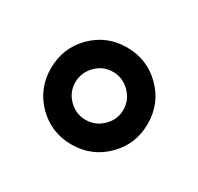

<svg xmlns="http://www.w3.org/2000/svg" viewBox="-62 -779 351 340"><g transform="rotate(30 114.0 -609.0)"><path d="M43.7 -538.6Q15.1 -567.4 15.1 -608.9Q15.1 -650.4 43.7 -679.2Q72.3 -708 113.8 -708Q155.3 -708 184.1 -679.2Q212.9 -650.4 212.9 -608.9Q212.9 -567.4 184.1 -538.6Q155.3 -509.8 113.8 -509.8Q72.3 -509.8 43.7 -538.6ZM79.3 -643.6Q64.9 -628.9 64.9 -608.9Q64.9 -588.9 79.3 -574.5Q93.8 -560.1 113.8 -560.1Q133.8 -560.1 148.4 -574.5Q163.1 -588.9 163.1 -608.9Q163.1 -628.9 148.4 -643.6Q133.8 -658.2 113.8 -658.2Q93.8 -658.2 79.3 -643.6Z"/></g></svg>

Font: Bebas Neue Bold
Style: Regular
Weight: 700
Designer: Ryoichi Tsunekawa
Foundry: Ryoichi Tsunekawa
Version: Version 1.300